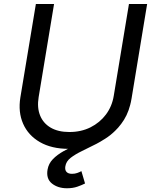

<svg xmlns="http://www.w3.org/2000/svg" viewBox="-20 -748 784 980"><path d="M330.6 11.7Q243.2 11.7 183.6 -22.7Q124 -57.1 97.9 -116.7Q71.8 -176.3 84 -251L163.1 -727.5H255.9L177.2 -252Q168.5 -198.7 184.6 -158.7Q200.7 -118.7 238.8 -96.4Q276.9 -74.2 334 -74.2Q394 -74.2 441.9 -98.1Q489.7 -122.1 520.8 -163.6Q551.8 -205.1 560.5 -258.3L638.2 -727.5H731L651.4 -244.6Q639.2 -169.4 595 -111.6Q550.8 -53.7 482.9 -21Q415 11.7 330.6 11.7ZM321.8 212.9Q275.4 212.9 245.1 188.7Q214.8 164.6 222.7 117.7Q228 86.9 249.8 64.5Q271.5 42 304.2 23.7Q336.9 5.4 375.2 -12.2Q413.6 -29.8 452.1 -50.3Q490.7 -70.8 524.7 -97.4Q558.6 -124 582.8 -160.6Q606.9 -197.3 615.2 -247.6L651.4 -244.6Q640.6 -180.7 613 -136.7Q585.4 -92.8 548.6 -63.5Q511.7 -34.2 472.4 -13.9Q433.1 6.3 398.4 22.9Q363.8 39.6 340.6 57.6Q317.4 75.7 313.5 101.1Q310.5 119.1 319.3 129.2Q328.1 139.2 347.7 139.2Q362.3 139.2 374.5 134.8Q386.7 130.4 395.5 125.5L414.1 188.5Q397.9 196.8 375 204.8Q352.1 212.9 321.8 212.9Z"/></svg>

Font: Inter Variable
Style: Italic
Weight: 400
Italic angle: -9.39999°
Designer: Rasmus Andersson
Foundry: rsms
Version: Version 4.001;git-9221beed3